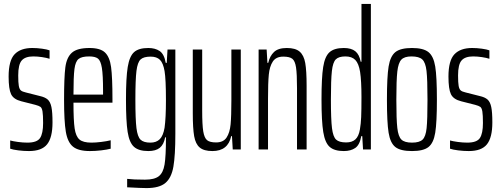

<svg xmlns="http://www.w3.org/2000/svg" viewBox="-20 -763 2557 980"><path d="M32 -4V-46Q46 -42 71.5 -38.5Q97 -35 120 -35Q169 -35 184.5 -58.5Q200 -82 200 -135Q200 -176 197 -194Q194 -212 186.5 -217.5Q179 -223 160 -228L89 -246Q49 -256 36.5 -282.5Q24 -309 24 -372Q24 -454 54.5 -486Q85 -518 145 -518Q169 -518 194.5 -514.5Q220 -511 233 -506V-463Q218 -468 194.5 -471.5Q171 -475 150 -475Q109 -475 91 -454.5Q73 -434 73 -378Q73 -341 76 -324.5Q79 -308 86.5 -301.5Q94 -295 112 -291L183 -273Q210 -267 223.5 -255Q237 -243 242.5 -216.5Q248 -190 248 -138Q248 -61 220.5 -26.5Q193 8 128 8Q101 8 73.5 4.5Q46 1 32 -4Z M554 -239H355Q355 -148 361 -107.5Q367 -67 385.5 -51Q404 -35 447 -35Q468 -35 496.5 -38.5Q525 -42 545 -47V-4Q526 1 496.5 4.5Q467 8 439 8Q380 8 352.5 -14.5Q325 -37 316 -90.5Q307 -144 307 -254Q307 -368 313.5 -419Q320 -470 347 -494Q374 -518 437 -518Q492 -518 516 -495Q540 -472 547 -420.5Q554 -369 554 -256ZM355 -280H506V-299Q506 -380 500 -416.5Q494 -453 480 -464Q466 -475 435 -475Q397 -475 381 -462Q365 -449 360 -410.5Q355 -372 355 -280Z M629 193V150Q661 154 720 154Q768 154 790.5 136.5Q813 119 820 76.5Q827 34 827 -56V-62H823Q816 -25 795.5 -8.5Q775 8 737 8Q688 8 664 -13.5Q640 -35 631.5 -89.5Q623 -144 623 -255Q623 -367 632 -421.5Q641 -476 664.5 -497Q688 -518 737 -518Q772 -518 795 -502.5Q818 -487 826 -442H831L835 -510H875V-80Q875 31 865 88Q855 145 824 171Q793 197 728 197Q701 197 629 193ZM820 -111Q827 -161 827 -251Q827 -359 820 -400Q813 -441 796.5 -457.5Q780 -474 749 -474Q713 -474 697.5 -459.5Q682 -445 676.5 -401Q671 -357 671 -255Q671 -153 676.5 -109Q682 -65 697.5 -50Q713 -35 748 -35Q778 -35 795.5 -52.5Q813 -70 820 -111Z M964 -185V-510H1012V-199Q1012 -125 1017.5 -92Q1023 -59 1037 -47.5Q1051 -36 1083 -36Q1120 -36 1136.5 -61Q1153 -86 1157 -128Q1161 -170 1161 -250V-510H1209V0H1168L1164 -68H1160Q1144 8 1064 8Q1021 8 999.5 -10Q978 -28 971 -68Q964 -108 964 -185Z M1300 -510H1341L1345 -442H1349Q1357 -477 1378.5 -497.5Q1400 -518 1444 -518Q1488 -518 1509.5 -499.5Q1531 -481 1538 -441.5Q1545 -402 1545 -325V0H1496V-312Q1496 -386 1491 -419Q1486 -452 1472 -463Q1458 -474 1426 -474Q1389 -474 1372.5 -449Q1356 -424 1352 -382Q1348 -340 1348 -260V0H1300Z M1621 -255Q1621 -366 1629.5 -420.5Q1638 -475 1662 -496.5Q1686 -518 1735 -518Q1773 -518 1793.5 -501.5Q1814 -485 1821 -448H1825V-743H1873V0H1833L1829 -68H1824Q1816 -23 1793 -7.5Q1770 8 1735 8Q1687 8 1663 -13Q1639 -34 1630 -89Q1621 -144 1621 -255ZM1817 -102Q1822 -131 1823.5 -165.5Q1825 -200 1825 -268Q1825 -350 1818 -396Q1811 -439 1793.5 -457Q1776 -475 1743 -475Q1709 -475 1694 -460Q1679 -445 1674 -400.5Q1669 -356 1669 -255Q1669 -153 1674.5 -109Q1680 -65 1695.5 -50.5Q1711 -36 1747 -36Q1777 -36 1794 -51.5Q1811 -67 1817 -102Z M1955 -254Q1955 -371 1963.5 -423.5Q1972 -476 1998 -497Q2024 -518 2083 -518Q2141 -518 2167 -497Q2193 -476 2201.5 -423.5Q2210 -371 2210 -254Q2210 -138 2201.5 -85.5Q2193 -33 2167 -12.5Q2141 8 2083 8Q2024 8 1998 -12.5Q1972 -33 1963.5 -85.5Q1955 -138 1955 -254ZM2162 -254Q2162 -358 2157 -401Q2152 -444 2135.5 -459.5Q2119 -475 2080 -475Q2044 -475 2028.5 -458.5Q2013 -442 2008 -398Q2003 -354 2003 -254Q2003 -153 2008 -109.5Q2013 -66 2029 -50.5Q2045 -35 2083 -35Q2121 -35 2137 -50.5Q2153 -66 2157.5 -109Q2162 -152 2162 -254Z M2277 -4V-46Q2291 -42 2316.5 -38.5Q2342 -35 2365 -35Q2414 -35 2429.5 -58.5Q2445 -82 2445 -135Q2445 -176 2442 -194Q2439 -212 2431.5 -217.5Q2424 -223 2405 -228L2334 -246Q2294 -256 2281.5 -282.5Q2269 -309 2269 -372Q2269 -454 2299.5 -486Q2330 -518 2390 -518Q2414 -518 2439.5 -514.5Q2465 -511 2478 -506V-463Q2463 -468 2439.5 -471.5Q2416 -475 2395 -475Q2354 -475 2336 -454.5Q2318 -434 2318 -378Q2318 -341 2321 -324.5Q2324 -308 2331.5 -301.5Q2339 -295 2357 -291L2428 -273Q2455 -267 2468.5 -255Q2482 -243 2487.5 -216.5Q2493 -190 2493 -138Q2493 -61 2465.5 -26.5Q2438 8 2373 8Q2346 8 2318.5 4.5Q2291 1 2277 -4Z"/></svg>

Font: Saira Ultra Condensed Light
Style: Regular
Weight: 300
Width: 1
Designer: Hector Gatti with collaboration of the Omnibus-Type team
Foundry: Omnibus-Type
Version: Version 1.001; ttfautohint (v1.8)